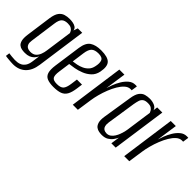

<svg xmlns="http://www.w3.org/2000/svg" viewBox="-10 -1016 1645 1645"><g transform="rotate(45 812.5 -193.5)"><path d="M116.5 117.4Q105.2 117.4 90.3 116.3Q75.3 115.2 61.2 113.9Q47.1 112.6 37 111.3Q26.9 110 23.9 109L28.5 72.9Q40.7 74.4 62.6 77.2Q84.6 79.9 102.6 79.9Q114.6 79.9 131.9 78.2Q149.3 76.6 167.2 67.5Q185.2 58.5 199.5 37.8Q213.7 17.1 218.6 -21L227.9 -89Q219.3 -69.9 204.8 -54.8Q190.2 -39.8 169.6 -31.5Q148.9 -23.2 119.8 -23.2Q102 -23.2 83.2 -26.4Q64.3 -29.6 49.4 -41.7Q34.5 -53.8 27.9 -80.4Q21.4 -107 28 -154L59.9 -383.9Q67.7 -435.7 86.2 -460.5Q104.8 -485.3 131.2 -493.4Q157.5 -501.4 186.6 -501.4Q207.6 -501.4 227.2 -497.6Q246.8 -493.9 261.3 -484.1Q275.9 -474.3 279.2 -454.3L292.3 -492.9H346.2L283 -42Q277.6 -3.3 264 26.5Q250.4 56.3 229.1 76.4Q207.8 96.5 179.5 107Q151.2 117.4 116.5 117.4ZM146.8 -62.9Q179.6 -62.9 198.2 -79.3Q216.8 -95.7 226.3 -121.2Q235.9 -146.7 239 -172.7L273.3 -415.7Q270.6 -425.2 264 -436.1Q257.3 -446.9 243.1 -454.9Q228.8 -462.8 202.5 -462.8Q165.6 -462.8 146.6 -444.9Q127.6 -427 121.4 -379.4L88.2 -139.5Q84.4 -112.7 89.9 -97.1Q95.4 -81.4 105.8 -74.4Q116.2 -67.3 127.3 -65.1Q138.5 -62.9 146.8 -62.9Z M498.6 10.2Q451.3 10.2 422.7 -1.8Q394.1 -13.7 384.3 -44.6Q374.5 -75.5 382.4 -133.1L417.4 -381.5Q427.7 -452 465.3 -477Q503 -502 568 -502Q647.5 -502 676.6 -472Q705.7 -442 691.2 -367.9Q682.3 -323.9 653.5 -296.8Q624.8 -269.7 587.3 -254.8Q549.9 -239.8 514.1 -233.5Q478.4 -227.1 456.2 -225L441.5 -119.1Q434.2 -68.5 446.3 -48.5Q458.3 -28.6 502.5 -28.6Q546.8 -28.6 564.6 -47.8Q582.3 -67.1 589.2 -117.7L597.3 -177.6H658.7L651.7 -125.6Q644.5 -71.2 627.8 -41.9Q611.1 -12.6 580.2 -1.2Q549.2 10.2 498.6 10.2ZM462.1 -262.3Q481.8 -264.4 507.5 -269.5Q533.2 -274.5 558.4 -286Q583.5 -297.5 602.5 -317.5Q621.5 -337.6 628 -369Q638.6 -413.8 628.2 -440.2Q617.8 -466.7 570.7 -466.7Q527 -466.7 505.9 -447.2Q484.8 -427.6 477.6 -375.8Z M724.8 0 793.8 -495H855.2L827.6 -304.6Q833.2 -324.9 845.6 -357.4Q857.9 -389.9 877.5 -422.6Q897.1 -455.3 923.6 -477.7Q950.2 -500 983.2 -500Q987.2 -500 993.2 -500Q999.2 -500 1002.2 -499L993.9 -443.7Q991.9 -444.7 987.4 -444.9Q982.9 -445 977.9 -444.7Q952.5 -444.1 929 -423.3Q905.6 -402.5 885.4 -368.6Q865.2 -334.7 849.2 -294.1Q833.2 -253.6 822.2 -212.4Q811.2 -171.2 806.2 -136.6L786.2 0Z M1082.3 8Q1068.1 8 1049.1 4.9Q1030.1 1.8 1014.2 -10.1Q998.2 -22 990.3 -48.1Q982.4 -74.2 989.7 -121L1031.5 -386Q1039.9 -440.7 1059.4 -465.5Q1078.9 -490.3 1104.2 -496.9Q1129.5 -503.6 1154.6 -503.6Q1187.5 -503.6 1213.8 -492.1Q1240.2 -480.5 1247.2 -456.2L1252.2 -495H1314.6L1244.6 0H1192L1203.5 -79.8Q1195.5 -61.3 1180.8 -41Q1166.1 -20.7 1142.3 -6.3Q1118.4 8 1082.3 8ZM1102.5 -30.4Q1124.9 -30.4 1141.7 -42.8Q1158.5 -55.2 1170.3 -74.2Q1182.1 -93.2 1189.8 -114.2Q1197.5 -135.2 1201.7 -152.7Q1205.9 -170.2 1206.9 -179.3L1240.6 -417.1Q1238.6 -422.4 1233 -433.7Q1227.5 -445 1213.4 -455.1Q1199.4 -465.3 1169.8 -465.3Q1139 -465.3 1123.1 -453.4Q1107.2 -441.6 1100.8 -420.8Q1094.4 -399.9 1089.6 -371.8L1049.9 -110.9Q1046.1 -83.5 1050.6 -67Q1055.1 -50.4 1064.6 -42.9Q1074.2 -35.4 1084.6 -32.9Q1095.1 -30.4 1102.5 -30.4Z M1347.8 0 1416.8 -495H1478.2L1450.6 -304.6Q1456.2 -324.9 1468.6 -357.4Q1480.9 -389.9 1500.5 -422.6Q1520.1 -455.3 1546.6 -477.7Q1573.2 -500 1606.2 -500Q1610.2 -500 1616.2 -500Q1622.2 -500 1625.2 -499L1616.9 -443.7Q1614.9 -444.7 1610.4 -444.9Q1605.9 -445 1600.9 -444.7Q1575.5 -444.1 1552 -423.3Q1528.6 -402.5 1508.4 -368.6Q1488.2 -334.7 1472.2 -294.1Q1456.2 -253.6 1445.2 -212.4Q1434.2 -171.2 1429.2 -136.6L1409.2 0Z"/></g></svg>

Font: Alumni Sans Thin
Style: Italic
Weight: 100
Italic angle: -8°
Designer: Robert E. Leuschke
Foundry: Robert E. Leuschke
Version: Version 1.016